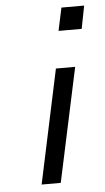

<svg xmlns="http://www.w3.org/2000/svg" viewBox="-51 -713 408 747"><g transform="rotate(-5 153.5 -339.5)"><path d="M81.1 0 175.8 -444.8H251L155.8 0ZM198.7 -589.8 217.8 -679.2H306.6L289.1 -589.8Z"/></g></svg>

Font: CMU Sans Serif
Style: Oblique
Weight: 500
Italic angle: -12°
Version: Version 0.7.0